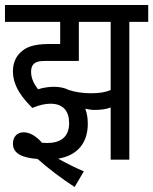

<svg xmlns="http://www.w3.org/2000/svg" viewBox="-20 -642 616 772"><path d="M183 -225C236 -225 258 -193 258 -147C258 -90 222 -67 169 -67C163 -67 156 -68 149 -68C121 -100 95 -110 75 -110C49 -110 32 -92 32 -64C32 -23 73 -7 131 -3C175 36 225 74 280 110L317 47C282 32 244 13 214 -4C292 -17 333 -68 333 -144C333 -166 330 -186 323 -205C336 -202 348 -200 358 -200C384 -200 405 -202 425 -210V0H500V-554H576V-622H0V-554H222V-465H178C113 -465 84 -452 62 -431C43 -413 32 -387 32 -356C32 -293 73 -245 110 -208C136 -219 160 -225 183 -225ZM345 -267C315 -267 280 -272 257 -280C240 -289 219 -293 196 -293C179 -293 154 -290 133 -283C117 -304 105 -326 105 -354C105 -365 108 -377 114 -383C123 -393 136 -397 163 -397H297V-554H425V-280C403 -271 381 -267 345 -267Z"/></svg>

Font: Noto Sans Devanagari UI ExtraCondensed
Style: Regular
Weight: 400
Width: 2
Designer: Jelle Bosma - Monotype Design Team
Foundry: Monotype Imaging Inc.
Version: Version 2.003